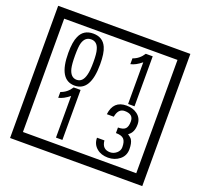

<svg xmlns="http://www.w3.org/2000/svg" viewBox="-170 -1151 1496 1433"><g transform="rotate(20 577.5 -435.0)"><path d="M1103 90H53V-960H1103ZM1028 15V-885H128V15ZM497 -656Q497 -442 371 -442Q244 -442 244 -656Q244 -744 265 -789Q294 -855 371 -855Q448 -855 477 -789Q497 -745 497 -656ZM444 -656Q444 -723 435 -752Q420 -809 371 -809Q322 -809 306 -752Q298 -723 298 -656Q298 -587 306 -553Q322 -488 371 -488Q419 -488 435 -554Q444 -587 444 -656ZM845 -450H794V-781Q748 -743 708 -735V-781Q759 -798 790 -847H845ZM425 -30H374V-361Q328 -323 288 -315V-361Q339 -378 370 -427H425ZM919 -136Q919 -84 880.5 -53Q842 -22 789 -22Q734 -22 700 -51Q662 -82 662 -134H721Q727 -65 790 -65Q818 -65 841 -84.5Q864 -104 864 -132Q864 -177 846 -196Q828 -215 783 -215V-259Q825 -259 841.5 -276Q858 -293 858 -334Q858 -392 789 -392Q738 -392 726 -324H671Q684 -435 788 -435Q839 -435 874 -409Q913 -380 913 -330Q913 -265 871 -238Q895 -222 903 -210Q919 -185 919 -136Z"/></g></svg>

Font: Unicode BMP Fallback SIL
Style: Regular
Weight: 400
Foundry: NRSI, SIL International
Version: Version 5.1 Based on Unicode 5.1